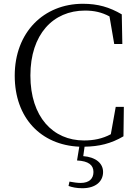

<svg xmlns="http://www.w3.org/2000/svg" viewBox="-20 -762 728 1017"><path d="M388 88C450 91 475 113 475 149C475 184 453 207 407 207C389 207 370 204 348 200L343 223C362 230 386 235 416 235C488 235 526 198 526 149C526 103 487 70 421 65L428 15C504 14 568 -1 634 -40L636 -196H593L567 -51C522 -27 476 -18 425 -18C261 -18 141 -142 141 -362C141 -580 261 -706 430 -706C479 -706 519 -697 560 -675L585 -529H628L625 -686C560 -724 499 -742 419 -742C212 -742 58 -591 58 -361C58 -138 196 6 400 15Z"/></svg>

Font: Noto Serif TC Light
Style: Regular
Weight: 300
Designer: Ryoko NISHIZUKA 西塚涼子 (kana & ideographs); Frank Grießhammer (Latin, Greek & Cyrillic); Wenlong ZHANG 张文龙 (bopomofo); San
Foundry: Adobe
Version: Version 2.001;hotconv 1.1.0;makeotfexe 2.6.0